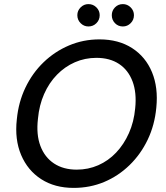

<svg xmlns="http://www.w3.org/2000/svg" viewBox="-20 -904 811 936"><path d="M339 12Q247 12 181 -30.5Q115 -73 83 -148.5Q51 -224 62 -322Q70 -406 104 -477Q138 -548 192.5 -600.5Q247 -653 316.5 -682.5Q386 -712 465 -712Q558 -712 624 -669.5Q690 -627 721 -552Q752 -477 742 -379Q734 -294 700 -223Q666 -152 611.5 -99Q557 -46 488 -17Q419 12 339 12ZM354 -77Q410 -77 459 -98.5Q508 -120 546 -160Q584 -200 608.5 -255Q633 -310 639 -376Q647 -452 626 -507.5Q605 -563 560 -592.5Q515 -622 450 -622Q394 -622 345 -600.5Q296 -579 257.5 -539.5Q219 -500 195 -445.5Q171 -391 165 -325Q156 -248 177 -192.5Q198 -137 243.5 -107Q289 -77 354 -77ZM411 -775Q389 -775 373 -791Q357 -807 357 -830Q357 -852 373 -868Q389 -884 411 -884Q434 -884 450 -868Q466 -852 466 -830Q466 -807 450 -791Q434 -775 411 -775ZM579 -775Q556 -775 540.5 -791Q525 -807 525 -830Q525 -852 540.5 -868Q556 -884 579 -884Q601 -884 617 -868Q633 -852 633 -830Q633 -807 617 -791Q601 -775 579 -775Z"/></svg>

Font: DM Sans 12pt Medium
Style: Italic
Weight: 500
Italic angle: -10°
Version: Version 4.004;gftools[0.9.30]